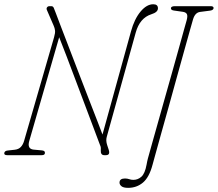

<svg xmlns="http://www.w3.org/2000/svg" viewBox="-35 -729 1024 902"><path d="M102.5 -67Q91.5 -29 123.5 -26L162 -22.5Q177 -21 176 -10.5Q176 0 161 0H-1Q-16 0 -15 -9.5Q-14 -20.5 2 -22L34 -25.5Q52.5 -27.5 62.8 -38.5Q73 -49.5 78 -66.5L219 -554Q225 -574.5 223.5 -586Q222 -597.5 217.5 -607.5L185.5 -681.5Q182 -689 186 -694.5Q190 -700 197.5 -700H206Q214 -700 217.5 -692.2Q221 -684.5 227 -668Q233 -651.5 249.8 -607.8Q266.5 -564 289.5 -504.5Q312.5 -445 337.2 -380.2Q362 -315.5 385 -256.5Q408 -197.5 424.5 -154.8Q441 -112 446.5 -97L580.5 -582Q596.5 -640 625.2 -674.5Q654 -709 685 -709Q707 -709 707 -690Q707 -671.5 676 -662Q621.5 -644.5 602.5 -575.5L466.5 -86Q461.5 -68.5 468.5 -47.5L476 -24.5Q483.5 0 462.5 0H455Q437 0 438.5 -23.5Q439.5 -36 437.5 -41Q435.5 -46 433 -52.5Q421.5 -83 403.5 -131Q385.5 -179 363.8 -236.5Q342 -294 320 -352.8Q298 -411.5 278 -464Q258 -516.5 243 -554ZM872 -638.5Q869.5 -630.5 858.5 -591.2Q847.5 -552 831 -492.8Q814.5 -433.5 795.2 -364Q776 -294.5 756.8 -225.2Q737.5 -156 721 -97.2Q704.5 -38.5 694 0Q683.5 38.5 681.5 45.5Q666 104 636.5 128.8Q607 153.5 567 153.5Q545 153.5 535.8 146Q526.5 138.5 526.5 129Q526.5 109.5 552 109.5Q563.5 109.5 572.2 112.8Q581 116 591.5 116Q613 116 629.5 101Q646 86 653.5 45Q656.5 27.5 660 14.8Q663.5 2 666.5 -8.5Q669 -18.5 679.5 -55.2Q690 -92 705.2 -146.5Q720.5 -201 738.2 -263.8Q756 -326.5 773.5 -388.8Q791 -451 805.8 -504.2Q820.5 -557.5 830.2 -592.2Q840 -627 842 -634Q847.5 -654.5 842.8 -663Q838 -671.5 824 -673.5L782 -679.5Q767.5 -681.5 768 -690.5Q768.5 -700 787.5 -700H955Q968.5 -700 968.5 -691Q967.5 -681 951.5 -679L905 -673Q881.5 -670 872 -638.5Z"/></svg>

Font: Fraunces 144pt S100 Thin
Style: Italic
Weight: 100
Italic angle: -16°
Version: Version 1.000; ttfautohint (v1.8.3)